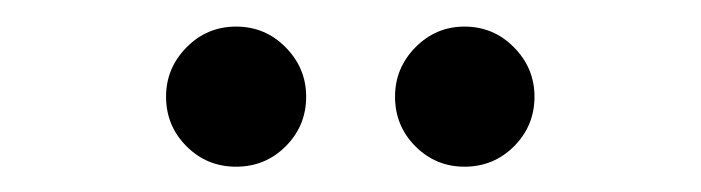

<svg xmlns="http://www.w3.org/2000/svg" viewBox="-20 -972 540 148"><path d="M338 -843.5Q316 -843.5 300.2 -859.2Q284.5 -875 284.5 -897.5Q284.5 -919.5 300.2 -935.5Q316 -951.5 338 -951.5Q360.5 -951.5 376.2 -935.5Q392 -919.5 392 -897.5Q392 -875 376.2 -859.2Q360.5 -843.5 338 -843.5ZM162 -843.5Q139.5 -843.5 123.8 -859.2Q108 -875 108 -897.5Q108 -919.5 123.8 -935.5Q139.5 -951.5 162 -951.5Q184.5 -951.5 200.2 -935.5Q216 -919.5 216 -897.5Q216 -875 200.2 -859.2Q184.5 -843.5 162 -843.5Z"/></svg>

Font: Bodoni Moda SC 9pt SemiBold
Style: Regular
Weight: 600
Designer: Owen Earl
Foundry: indestructible type
Version: Version 2.005